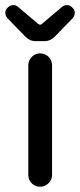

<svg xmlns="http://www.w3.org/2000/svg" viewBox="-32 -708 306 734"><path d="M76.2 -39.1V-458Q76.2 -476.6 89.4 -490.2Q102.5 -503.9 121.1 -503.9Q140.6 -503.9 153.8 -490.7Q167 -477.5 167 -458V-39.1Q167 -20.5 153.3 -7.3Q139.6 5.9 121.1 5.9Q102.5 5.9 89.4 -7.3Q76.2 -20.5 76.2 -39.1ZM62.5 -570.3 -3.9 -638.7Q-11.7 -648.4 -11.7 -659.2Q-11.7 -669.9 -2.4 -679.2Q6.8 -688.5 18.6 -688.5Q29.3 -688.5 37.1 -681.6L113.3 -617.2Q119.1 -613.3 121.1 -613.3Q125 -613.3 128.9 -617.2L205.1 -681.6Q212.9 -688.5 223.6 -688.5Q235.4 -688.5 244.6 -679.2Q253.9 -669.9 253.9 -659.2Q253.9 -648.4 246.1 -638.7L179.7 -570.3Q161.1 -550.8 139.6 -550.8H102.5Q81.1 -550.8 62.5 -570.3Z"/></svg>

Font: jf-openhuninn-2.1
Style: Regular
Weight: 400
Designer: [Kosugi Maru]
Designed by MOTOYA      

[Varela Round]
Joe Prince (Latin component); Avraham Cornfeld (Hebrew component)
Foundry: justfont Co., Ltd.
Version: 2.1